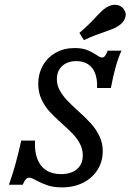

<svg xmlns="http://www.w3.org/2000/svg" viewBox="-20 -787 556 818"><path d="M134.5 -18.4Q126.1 -23.3 118.2 -26.6Q110.3 -29.8 104.5 -29.8Q96.2 -29.8 89.8 -23Q83.3 -16.2 76.8 0H18Q31.7 -37.9 44.2 -81.9Q56.7 -125.8 70.4 -187.9H129.2Q126.8 -142.1 138.9 -110.2Q151.1 -78.3 176.5 -61.8Q202 -45.2 239.9 -45.2Q283.2 -45.2 307.9 -66.4Q332.7 -87.6 332.7 -125.3Q332.7 -151.1 321.1 -173.5Q309.5 -196 292.2 -214.4Q275 -232.7 246.1 -258.5Q212.2 -288.9 191.7 -311.1Q171.2 -333.3 157.1 -363.2Q143 -393 143 -429.5Q143 -473.5 163 -508.4Q183 -543.3 218.2 -562.8Q253.4 -582.3 297.8 -582.3Q328.6 -582.3 349.1 -574.6Q369.6 -567 390.6 -553.3Q397.3 -548.4 403.7 -545.2Q410.1 -541.9 415.1 -541.9Q421.7 -541.9 427.3 -548.7Q432.9 -555.5 438.6 -571H497.5Q470.9 -512.9 452.4 -412.1H393.5Q395.2 -448.3 385.4 -474.1Q375.7 -499.9 355.4 -513.2Q335.1 -526.6 305.2 -526.6Q267.7 -526.6 245 -505.8Q222.3 -485 222.3 -449.7Q222.3 -424.6 234.3 -402.5Q246.4 -380.4 263.7 -361.9Q280.9 -343.5 311.5 -315.5Q346.1 -284.3 367 -261.4Q388 -238.5 402.8 -208.7Q417.7 -178.9 417.7 -143.3Q417.7 -98.5 395.5 -63.5Q373.4 -28.5 334.1 -8.6Q294.7 11.3 244.6 11.3Q209.6 11.3 184.7 3.3Q159.8 -4.8 134.5 -18.4ZM389.6 -715.7Q401 -727.9 411.6 -738.1Q422.3 -748.3 431.2 -754Q453.9 -768.5 474.9 -766.5Q496 -764.5 508.1 -746.8Q520.3 -729.7 513 -709.9Q505.7 -690.1 482.9 -675.5Q474.7 -669.9 460.9 -664.2Q447.2 -658.6 431.1 -653Q411.6 -646.6 387.5 -637.4Q363.3 -628.2 337.5 -616.1L318.3 -646.8Q339.9 -665.2 357.9 -682.9Q375.9 -700.5 389.6 -715.7Z"/></svg>

Font: Playfair Micro SmCond SmLight
Style: Italic
Weight: 360
Width: 4
Italic angle: -15.6°
Designer: Claus Eggers Sørensen
Foundry: Claus Eggers Sørensen
Version: Version 2.203;Glyphs 3.3 (3326)